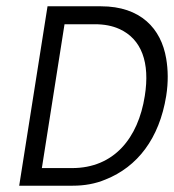

<svg xmlns="http://www.w3.org/2000/svg" viewBox="-20 -595 553 610"><path d="M41 -5H211C248 -5 283 -11 316 -25C416 -65 486 -154 508 -290C515 -334 514 -374 508 -409C492 -504 427 -575 301 -575H131ZM113 -61 185 -518H281C311 -518 337 -513 359 -503C430 -471 457 -396 440 -290C419 -156 342 -61 209 -61Z"/></svg>

Font: Charger Sport
Style: LitObl
Weight: 300
Designer: Jasper
Foundry: Cannot Into Space Fonts
Version: Version 1.1